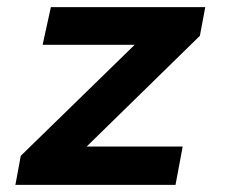

<svg xmlns="http://www.w3.org/2000/svg" viewBox="-20 -516 640 536"><path d="M23 0 38 -81 356 -391H99L122 -496H553L538 -416L222 -107H490L470 0Z"/></svg>

Font: TypoPRO Source Code Pro
Style: Bold Italic
Weight: 700
Italic angle: -11°
Monospace: yes
Designer: Paul D. Hunt, Teo Tuominen
Foundry: Adobe Systems Incorporated
Version: Version 1.030;PS 1.0;hotconv 1.0.84;makeotf.lib2.5.63406